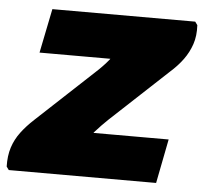

<svg xmlns="http://www.w3.org/2000/svg" viewBox="-45 -593 681 640"><g transform="rotate(5 295.0 -273.5)"><path d="M75 -399 105 -547H583L591 -536Q593 -500 583.5 -472Q574 -444 556.5 -420Q539 -396 513 -373L322 -195Q301 -175 281 -152.5Q261 -130 260 -114L206 -148H529L500 0H7L-1 -11Q-2 -47 7 -75Q16 -103 34 -127Q52 -151 77 -174L268 -352Q291 -373 309.5 -395.5Q328 -418 330 -440L394 -399Z"/></g></svg>

Font: Kufam ExtraBold
Style: Italic
Weight: 800
Italic angle: -11°
Designer: Artur Schmal
Foundry: Original Type
Version: Version 1.301; ttfautohint (v1.8.3)